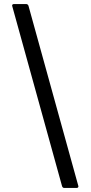

<svg xmlns="http://www.w3.org/2000/svg" viewBox="-20 -820 448 950"><path d="M298 110Q290 110 287 101L41 -788L40 -792Q40 -800 50 -800H109Q118 -800 121 -791L367 98L368 102Q368 110 358 110Z"/></svg>

Font: LINE Seed Sans KR Regular
Style: Regular
Weight: 400
Designer: LINE VX Design & Sandoll Inc & Dalton Maag Ltd
Foundry: Sandoll Inc.
Version: Version 1.000